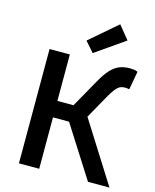

<svg xmlns="http://www.w3.org/2000/svg" viewBox="-129 -974 859 1061"><g transform="rotate(15 300.5 -443.5)"><path d="M83 0V-654H199V-388H291L380 -546Q406 -593 430 -619Q454 -645 480 -655.5Q506 -666 540 -666Q551 -666 563.5 -664.5Q576 -663 585 -658L566 -553Q558 -555 551.5 -555.5Q545 -556 540 -556Q518 -556 502 -543Q486 -530 460 -486L382 -347L601 0H478L291 -294H199V0ZM319 -694 268 -752 425 -887 487 -811Z"/></g></svg>

Font: Source Sans Pro SemiBold
Style: Regular
Weight: 600
Designer: Paul D. Hunt
Foundry: Adobe Systems Incorporated
Version: Version 2.045;hotconv 1.0.109;makeotfexe 2.5.65596